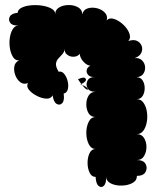

<svg xmlns="http://www.w3.org/2000/svg" viewBox="-20 -602 640 763"><path d="M213 -317Q226 -320 235.5 -308Q245 -296 249 -279Q253 -262 249.5 -247.5Q246 -233 233 -230Q237 -203 227.5 -192.5Q218 -182 205.5 -189Q193 -196 189 -223Q182 -209 164 -210Q146 -211 126.5 -221Q107 -231 95.5 -244.5Q84 -258 91 -272Q74 -265 60.5 -275.5Q47 -286 40.5 -304Q34 -322 37 -338.5Q40 -355 56 -362Q41 -361 32 -375Q23 -389 19.5 -409.5Q16 -430 19 -451Q22 -472 30.5 -486Q39 -500 54 -501Q30 -499 21 -511Q12 -523 19 -536Q26 -549 50 -551Q51 -564 66 -571.5Q81 -579 103.5 -581Q126 -583 148 -579.5Q170 -576 185 -567.5Q200 -559 199 -546Q200 -564 216 -573Q232 -582 253.5 -582Q275 -582 291 -572.5Q307 -563 307 -545Q311 -563 328 -568.5Q345 -574 364.5 -569.5Q384 -565 396.5 -552Q409 -539 404 -521Q415 -533 434 -526.5Q453 -520 470 -504Q487 -488 494 -469.5Q501 -451 490 -439Q511 -446 524.5 -439.5Q538 -433 543 -419.5Q548 -406 541.5 -392Q535 -378 515 -371Q533 -373 544 -362.5Q555 -352 556.5 -337Q558 -322 550 -309.5Q542 -297 523 -295Q539 -295 547 -282Q555 -269 555 -251.5Q555 -234 547 -221Q539 -208 523 -208Q540 -208 550 -194Q560 -180 563.5 -159.5Q567 -139 563.5 -118Q560 -97 550 -83Q540 -69 524 -69Q543 -69 552.5 -53.5Q562 -38 562 -18Q562 2 552.5 18Q543 34 524 34Q550 34 558.5 49.5Q567 65 558.5 81Q550 97 524 97Q524 116 506 125.5Q488 135 463.5 135.5Q439 136 420.5 127Q402 118 402 99Q403 126 393 136Q383 146 372 137Q361 128 360 101Q344 101 336 84Q328 67 328 45Q328 23 336 6.5Q344 -10 360 -10Q342 -10 332.5 -29.5Q323 -49 323 -74Q323 -99 332.5 -118Q342 -137 360 -137Q341 -137 332 -152Q323 -167 323 -187Q323 -207 332 -222Q341 -237 360 -237Q336 -237 328 -251.5Q320 -266 327.5 -281Q335 -296 357 -296Q339 -295 331 -303.5Q323 -312 324.5 -323Q326 -334 339 -341Q325 -342 311.5 -357Q298 -372 297 -388Q288 -377 273 -376.5Q258 -376 246.5 -385Q235 -394 238 -409Q236 -396 228 -387Q220 -378 212 -369.5Q204 -361 202.5 -349Q201 -337 213 -317ZM290 -287Q315 -299 320.5 -289Q326 -279 303 -268Q319 -248 325.5 -246Q332 -244 327.5 -251Q323 -258 307 -264Q307 -264 307 -264Q307 -264 307 -264L300 -266L303 -268Q297 -276 290 -287Z"/></svg>

Font: Rubik Bubbles
Style: Regular
Weight: 400
Designer: Hubert and Fischer, NaN
Foundry: Hubert and Fischer, NaN
Version: Version 2.200